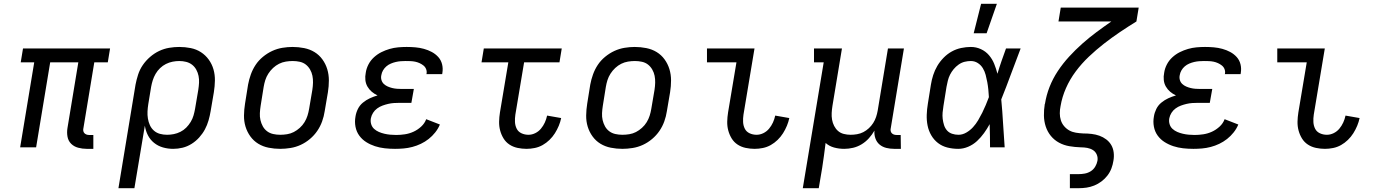

<svg xmlns="http://www.w3.org/2000/svg" viewBox="-20 -775 7240 1010"><path d="M471 8H436Q413 8 391 2Q369 -4 354 -19Q339 -34 335 -56.5Q331 -79 335 -102L392 -447H244L170 0H86L160 -447H89L101 -520H559L547 -447H476L419 -102Q417 -95 418 -87.5Q419 -80 423.5 -75Q428 -70 434.5 -67.5Q441 -65 448 -65H471Z M603 215 693 -330Q698 -356 706.5 -382.5Q715 -409 731 -432.5Q747 -456 769.5 -475.5Q792 -495 817.5 -507Q843 -519 870 -523.5Q897 -528 923 -528Q954 -528 983.5 -522Q1013 -516 1037 -500.5Q1061 -485 1078 -461.5Q1095 -438 1103 -410Q1111 -382 1110.5 -351.5Q1110 -321 1105 -290L1088 -190Q1084 -166 1077 -141.5Q1070 -117 1058 -94.5Q1046 -72 1028 -52Q1010 -32 987.5 -18Q965 -4 940.5 2Q916 8 891 8Q863 8 837 0.5Q811 -7 790.5 -23.5Q770 -40 758 -63.5Q746 -87 742 -114L687 215ZM859 -66Q876 -66 894 -69.5Q912 -73 929 -81.5Q946 -90 959.5 -103.5Q973 -117 983 -133.5Q993 -150 998 -167.5Q1003 -185 1006 -202L1023 -302Q1026 -321 1027 -339.5Q1028 -358 1024.5 -375.5Q1021 -393 1012.5 -408.5Q1004 -424 990.5 -434.5Q977 -445 959.5 -449.5Q942 -454 923 -454Q906 -454 888 -450.5Q870 -447 853 -438.5Q836 -430 822 -416.5Q808 -403 798.5 -386.5Q789 -370 783.5 -352.5Q778 -335 775 -318L760 -227Q757 -208 756 -189Q755 -170 758 -151.5Q761 -133 768.5 -116.5Q776 -100 789.5 -88Q803 -76 821 -71Q839 -66 859 -66Z M1454 8Q1423 8 1393 2Q1363 -4 1338.5 -19Q1314 -34 1297 -57.5Q1280 -81 1271.5 -109Q1263 -137 1263.5 -168Q1264 -199 1269 -230L1285 -330Q1290 -357 1299.5 -383.5Q1309 -410 1324.5 -433.5Q1340 -457 1363 -476Q1386 -495 1412 -507Q1438 -519 1465.5 -523.5Q1493 -528 1519 -528Q1550 -528 1580 -522Q1610 -516 1634.5 -501Q1659 -486 1676 -462.5Q1693 -439 1701.5 -411Q1710 -383 1710 -352Q1710 -321 1705 -290L1688 -190Q1684 -163 1674.5 -136.5Q1665 -110 1649 -86.5Q1633 -63 1610.5 -44Q1588 -25 1562 -13Q1536 -1 1508 3.5Q1480 8 1454 8ZM1454 -66Q1472 -66 1490.5 -69Q1509 -72 1525.5 -80.5Q1542 -89 1557 -102.5Q1572 -116 1582 -132.5Q1592 -149 1597.5 -166.5Q1603 -184 1606 -202L1623 -302Q1626 -321 1626.5 -340Q1627 -359 1623.5 -376.5Q1620 -394 1611 -409.5Q1602 -425 1588.5 -435.5Q1575 -446 1557 -450Q1539 -454 1520 -454Q1502 -454 1483.5 -451Q1465 -448 1448 -439.5Q1431 -431 1416.5 -417.5Q1402 -404 1391.5 -387.5Q1381 -371 1375.5 -353.5Q1370 -336 1367 -318L1351 -218Q1348 -199 1347 -180Q1346 -161 1350 -143.5Q1354 -126 1362.5 -110.5Q1371 -95 1385 -84.5Q1399 -74 1417 -70Q1435 -66 1454 -66Z M2058 8Q2030 8 2003.5 5Q1977 2 1952.5 -6Q1928 -14 1906.5 -27.5Q1885 -41 1870 -61.5Q1855 -82 1850 -108.5Q1845 -135 1850 -162Q1853 -182 1862.5 -201.5Q1872 -221 1889 -235Q1906 -249 1925.5 -258Q1945 -267 1966 -273Q1949 -281 1935.5 -292.5Q1922 -304 1913 -319.5Q1904 -335 1902 -354Q1900 -373 1904 -392Q1907 -414 1918 -435.5Q1929 -457 1947 -473.5Q1965 -490 1986 -500.5Q2007 -511 2029.5 -517.5Q2052 -524 2074.5 -526Q2097 -528 2119 -528Q2143 -528 2165.5 -526Q2188 -524 2210 -518Q2232 -512 2251.5 -501.5Q2271 -491 2285.5 -475Q2300 -459 2305.5 -437Q2311 -415 2307 -391L2306 -385H2223L2224 -388Q2226 -400 2221.5 -411.5Q2217 -423 2207.5 -430.5Q2198 -438 2187 -443Q2176 -448 2164 -450.5Q2152 -453 2139 -453.5Q2126 -454 2113 -454Q2101 -454 2088 -453Q2075 -452 2062 -449Q2049 -446 2036 -440.5Q2023 -435 2012.5 -426Q2002 -417 1995 -405Q1988 -393 1986 -380Q1983 -367 1986.5 -354.5Q1990 -342 1999 -333.5Q2008 -325 2019.5 -320Q2031 -315 2043 -312Q2055 -309 2068.5 -308Q2082 -307 2095 -307H2157L2144 -234H2082Q2067 -234 2052 -233Q2037 -232 2022 -228.5Q2007 -225 1992 -219.5Q1977 -214 1964 -204.5Q1951 -195 1942.5 -181.5Q1934 -168 1931 -153Q1928 -137 1932.5 -122Q1937 -107 1948 -97Q1959 -87 1973 -81Q1987 -75 2002 -71.5Q2017 -68 2032.5 -66.5Q2048 -65 2064 -65Q2086 -65 2109.5 -68.5Q2133 -72 2155 -82Q2177 -92 2195.5 -109Q2214 -126 2222 -148L2294 -120Q2285 -98 2269.5 -78.5Q2254 -59 2235 -44Q2216 -29 2194 -18.5Q2172 -8 2149 -2Q2126 4 2103 6Q2080 8 2058 8Z M2750 8Q2726 8 2702.5 3Q2679 -2 2660 -14.5Q2641 -27 2629 -46.5Q2617 -66 2611 -88.5Q2605 -111 2605.5 -135Q2606 -159 2610 -184L2654 -447H2513L2525 -520H2935L2923 -447H2737L2691 -172Q2688 -152 2689 -133Q2690 -114 2698 -98Q2706 -82 2723 -74Q2740 -66 2760 -66Q2778 -66 2795.5 -74.5Q2813 -83 2825.5 -98Q2838 -113 2846 -130.5Q2854 -148 2858 -167L2932 -154Q2928 -134 2919.5 -113.5Q2911 -93 2899 -74Q2887 -55 2870.5 -39Q2854 -23 2834.5 -12Q2815 -1 2793 3.5Q2771 8 2750 8Z M3254 8Q3223 8 3193 2Q3163 -4 3138.5 -19Q3114 -34 3097 -57.5Q3080 -81 3071.5 -109Q3063 -137 3063.5 -168Q3064 -199 3069 -230L3085 -330Q3090 -357 3099.5 -383.5Q3109 -410 3124.5 -433.5Q3140 -457 3163 -476Q3186 -495 3212 -507Q3238 -519 3265.5 -523.5Q3293 -528 3319 -528Q3350 -528 3380 -522Q3410 -516 3434.5 -501Q3459 -486 3476 -462.5Q3493 -439 3501.5 -411Q3510 -383 3510 -352Q3510 -321 3505 -290L3488 -190Q3484 -163 3474.5 -136.5Q3465 -110 3449 -86.5Q3433 -63 3410.5 -44Q3388 -25 3362 -13Q3336 -1 3308 3.5Q3280 8 3254 8ZM3254 -66Q3272 -66 3290.5 -69Q3309 -72 3325.5 -80.5Q3342 -89 3357 -102.5Q3372 -116 3382 -132.5Q3392 -149 3397.5 -166.5Q3403 -184 3406 -202L3423 -302Q3426 -321 3426.5 -340Q3427 -359 3423.5 -376.5Q3420 -394 3411 -409.5Q3402 -425 3388.5 -435.5Q3375 -446 3357 -450Q3339 -454 3320 -454Q3302 -454 3283.5 -451Q3265 -448 3248 -439.5Q3231 -431 3216.5 -417.5Q3202 -404 3191.5 -387.5Q3181 -371 3175.5 -353.5Q3170 -336 3167 -318L3151 -218Q3148 -199 3147 -180Q3146 -161 3150 -143.5Q3154 -126 3162.5 -110.5Q3171 -95 3185 -84.5Q3199 -74 3217 -70Q3235 -66 3254 -66Z M3950 8Q3926 8 3902.5 3Q3879 -2 3860 -14.5Q3841 -27 3829 -46.5Q3817 -66 3811 -88.5Q3805 -111 3805.5 -135Q3806 -159 3810 -184L3854 -447H3699V-520H3949L3891 -172Q3888 -152 3889 -133Q3890 -114 3898 -98Q3906 -82 3923 -74Q3940 -66 3960 -66Q3978 -66 3995.5 -74.5Q4013 -83 4025.5 -98Q4038 -113 4046 -130.5Q4054 -148 4058 -167L4132 -154Q4128 -134 4119.5 -113.5Q4111 -93 4099 -74Q4087 -55 4070.5 -39Q4054 -23 4034.5 -12Q4015 -1 3993 3.5Q3971 8 3950 8Z M4203 215 4313 -447H4262V-520H4409L4359 -218Q4356 -199 4355 -181Q4354 -163 4357 -145.5Q4360 -128 4368 -112.5Q4376 -97 4388.5 -86Q4401 -75 4418.5 -70.5Q4436 -66 4455 -66Q4471 -66 4488.5 -69Q4506 -72 4521.5 -80Q4537 -88 4550.5 -100.5Q4564 -113 4573.5 -128Q4583 -143 4588.5 -159.5Q4594 -176 4597 -193L4651 -520H4735L4666 -102Q4664 -95 4665 -87.5Q4666 -80 4670.5 -75Q4675 -70 4681.5 -67.5Q4688 -65 4696 -65H4718L4719 8H4684Q4662 8 4642 3Q4622 -2 4607 -14.5Q4592 -27 4585 -47Q4578 -67 4580 -88Q4568 -67 4551 -48Q4534 -29 4512.5 -16Q4491 -3 4467.5 2.5Q4444 8 4421 8Q4393 8 4367.5 1Q4342 -6 4323 -23Q4319 10 4314.5 42.5Q4310 75 4305 108L4287 215Z M5021 8Q4991 8 4963.5 1Q4936 -6 4914.5 -22.5Q4893 -39 4879 -63Q4865 -87 4859.5 -114.5Q4854 -142 4855 -171Q4856 -200 4861 -230L4877 -330Q4881 -355 4889 -380Q4897 -405 4910.5 -428Q4924 -451 4943.5 -471Q4963 -491 4986.5 -504Q5010 -517 5036 -522.5Q5062 -528 5087 -528Q5115 -528 5140 -516.5Q5165 -505 5182.5 -484.5Q5200 -464 5210 -439Q5220 -414 5227 -387Q5237 -421 5248.5 -454Q5260 -487 5272 -520H5349Q5323 -453 5298.5 -386Q5274 -319 5247 -252Q5253 -190 5256.5 -126.5Q5260 -63 5265 0H5188Q5188 -31 5187.5 -61.5Q5187 -92 5186 -122Q5173 -98 5156.5 -75Q5140 -52 5119.5 -33Q5099 -14 5073 -3Q5047 8 5021 8ZM5022 -66Q5043 -66 5063 -77.5Q5083 -89 5098.5 -106Q5114 -123 5125.5 -142.5Q5137 -162 5147 -182Q5157 -202 5165.5 -222.5Q5174 -243 5182 -264Q5181 -284 5179 -304Q5177 -324 5173.5 -343Q5170 -362 5165 -381Q5160 -400 5150 -416.5Q5140 -433 5123.5 -443.5Q5107 -454 5087 -454Q5071 -454 5054.5 -450Q5038 -446 5023 -435.5Q5008 -425 4996.5 -411Q4985 -397 4977.5 -382Q4970 -367 4966 -350.5Q4962 -334 4959 -318L4943 -218Q4940 -200 4938.5 -183Q4937 -166 4939 -149.5Q4941 -133 4946 -117Q4951 -101 4961.5 -89Q4972 -77 4988 -71.5Q5004 -66 5022 -66ZM5102 -600 5141 -755H5224L5170 -600Z M5608 215V141H5654Q5670 141 5686.5 138Q5703 135 5717.5 126Q5732 117 5741 102Q5750 87 5753 71Q5756 54 5749.5 38.5Q5743 23 5729.5 14.5Q5716 6 5699.5 3Q5683 0 5666 0H5665Q5634 -1 5605 -6Q5576 -11 5551 -24.5Q5526 -38 5508 -60Q5490 -82 5481 -109.5Q5472 -137 5471.5 -167Q5471 -197 5476 -228L5477 -229Q5484 -274 5501 -317.5Q5518 -361 5544.5 -401Q5571 -441 5604 -477Q5637 -513 5673 -545Q5709 -577 5748 -606Q5787 -635 5826 -662H5548L5560 -735H5970L5958 -662Q5914 -635 5871 -606Q5828 -577 5787 -545Q5746 -513 5708 -477Q5670 -441 5639 -399.5Q5608 -358 5587.5 -311.5Q5567 -265 5559 -217Q5555 -198 5555 -179Q5555 -160 5560.5 -142.5Q5566 -125 5578 -111Q5590 -97 5605.5 -88.5Q5621 -80 5639.5 -77Q5658 -74 5678 -73H5679Q5701 -73 5722.5 -70.5Q5744 -68 5763.5 -61Q5783 -54 5799.5 -41.5Q5816 -29 5826 -11.5Q5836 6 5838.5 27.5Q5841 49 5837 71Q5834 91 5826.5 111Q5819 131 5805.5 148.5Q5792 166 5774 179.5Q5756 193 5736 201Q5716 209 5695.5 212Q5675 215 5654 215Z M6258 8Q6230 8 6203.5 5Q6177 2 6152.5 -6Q6128 -14 6106.5 -27.5Q6085 -41 6070 -61.5Q6055 -82 6050 -108.5Q6045 -135 6050 -162Q6053 -182 6062.5 -201.5Q6072 -221 6089 -235Q6106 -249 6125.5 -258Q6145 -267 6166 -273Q6149 -281 6135.5 -292.5Q6122 -304 6113 -319.5Q6104 -335 6102 -354Q6100 -373 6104 -392Q6107 -414 6118 -435.5Q6129 -457 6147 -473.5Q6165 -490 6186 -500.5Q6207 -511 6229.5 -517.5Q6252 -524 6274.5 -526Q6297 -528 6319 -528Q6343 -528 6365.5 -526Q6388 -524 6410 -518Q6432 -512 6451.5 -501.5Q6471 -491 6485.5 -475Q6500 -459 6505.5 -437Q6511 -415 6507 -391L6506 -385H6423L6424 -388Q6426 -400 6421.5 -411.5Q6417 -423 6407.5 -430.5Q6398 -438 6387 -443Q6376 -448 6364 -450.5Q6352 -453 6339 -453.5Q6326 -454 6313 -454Q6301 -454 6288 -453Q6275 -452 6262 -449Q6249 -446 6236 -440.5Q6223 -435 6212.5 -426Q6202 -417 6195 -405Q6188 -393 6186 -380Q6183 -367 6186.5 -354.5Q6190 -342 6199 -333.5Q6208 -325 6219.5 -320Q6231 -315 6243 -312Q6255 -309 6268.5 -308Q6282 -307 6295 -307H6357L6344 -234H6282Q6267 -234 6252 -233Q6237 -232 6222 -228.5Q6207 -225 6192 -219.5Q6177 -214 6164 -204.5Q6151 -195 6142.5 -181.5Q6134 -168 6131 -153Q6128 -137 6132.5 -122Q6137 -107 6148 -97Q6159 -87 6173 -81Q6187 -75 6202 -71.5Q6217 -68 6232.5 -66.5Q6248 -65 6264 -65Q6286 -65 6309.5 -68.5Q6333 -72 6355 -82Q6377 -92 6395.5 -109Q6414 -126 6422 -148L6494 -120Q6485 -98 6469.5 -78.5Q6454 -59 6435 -44Q6416 -29 6394 -18.5Q6372 -8 6349 -2Q6326 4 6303 6Q6280 8 6258 8Z M6950 8Q6926 8 6902.5 3Q6879 -2 6860 -14.5Q6841 -27 6829 -46.5Q6817 -66 6811 -88.5Q6805 -111 6805.5 -135Q6806 -159 6810 -184L6854 -447H6699V-520H6949L6891 -172Q6888 -152 6889 -133Q6890 -114 6898 -98Q6906 -82 6923 -74Q6940 -66 6960 -66Q6978 -66 6995.5 -74.5Q7013 -83 7025.5 -98Q7038 -113 7046 -130.5Q7054 -148 7058 -167L7132 -154Q7128 -134 7119.5 -113.5Q7111 -93 7099 -74Q7087 -55 7070.5 -39Q7054 -23 7034.5 -12Q7015 -1 6993 3.5Q6971 8 6950 8Z"/></svg>

Font: Iosevka HT Extended
Style: Italic
Weight: 400
Width: 7
Italic angle: -9°
Monospace: yes
Designer: Belleve Invis
Foundry: Belleve Invis
Version: Version 32.3.0; ttfautohint (v1.8.4)